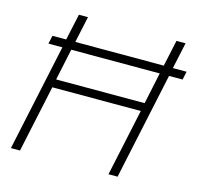

<svg xmlns="http://www.w3.org/2000/svg" viewBox="-102 -809 951 918"><g transform="rotate(15 373.0 -350.0)"><path d="M29 0 142 -529H73L82 -570H150L178 -700H223L195 -570H633L661 -700H706L678 -570H746L737 -529H670L557 0H512L583 -332H145L74 0ZM153 -373H591L624 -529H186Z"/></g></svg>

Font: Red Hat Display VF
Style: Italic
Weight: 300
Italic angle: -12°
Designer: Pentagram, MCKL
Foundry: Pentagram, MCKL
Version: Version 1.023